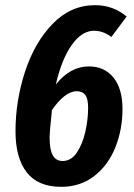

<svg xmlns="http://www.w3.org/2000/svg" viewBox="-20 -707 519 743"><path d="M454 -285Q454 -206 426.5 -137Q399 -68 345 -26Q291 16 217 16Q127 16 83.5 -40Q40 -96 40 -199Q40 -317 77 -430Q114 -543 184 -615Q254 -687 348 -687Q418 -687 470 -643L411 -564Q379 -588 344 -588Q297 -588 258 -533.5Q219 -479 196 -380Q252 -450 324 -450Q384 -450 419 -407Q454 -364 454 -285ZM321 -289Q321 -325 310 -339.5Q299 -354 277 -354Q254 -354 229.5 -335Q205 -316 181 -281Q172 -196 172 -175Q172 -127 184.5 -105.5Q197 -84 222 -84Q256 -84 278 -117.5Q300 -151 310.5 -198.5Q321 -246 321 -289Z"/></svg>

Font: Fira Sans Compressed SemiBold
Style: Italic
Weight: 600
Width: 1
Italic angle: -8°
Designer: bBox Type GmbH & Carrois Corporate GbR & Edenspiekermann AG
Foundry: bBox Type GmbH & Carrois Corporate GbR & Edenspiekermann AG
Version: Version 4.301